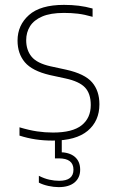

<svg xmlns="http://www.w3.org/2000/svg" viewBox="-20 -568 468 788"><path d="M196 9Q159 9 125.8 4Q92.5 -1 60 -11.5V-45.5Q100 -33.5 132.2 -28.8Q164.5 -24 197.5 -24Q277.5 -24 315 -53.8Q352.5 -83.5 352.5 -137Q352.5 -184 328.8 -209Q305 -234 249 -246L184.5 -260Q112 -277 82 -312.5Q52 -348 52 -401.5Q52 -464.5 98.8 -506.2Q145.5 -548 242.5 -548Q274.5 -548 303 -544.5Q331.5 -541 360 -533V-499Q327 -508.5 300 -511.8Q273 -515 242.5 -515Q187 -515 153 -500.2Q119 -485.5 103.2 -460.2Q87.5 -435 87.5 -403Q87.5 -362.5 109.5 -335.5Q131.5 -308.5 187 -296L251.5 -282Q328 -265 358 -230Q388 -195 388 -140Q388 -71.5 340 -31.2Q292 9 196 9ZM221 200Q200.5 200 178 195Q155.5 190 139.5 181.5V153.5Q162 165 182.8 169.5Q203.5 174 222.5 174Q252.5 174 267 162.5Q281.5 151 281.5 128.5Q281.5 82 221.5 82H205.5V-10H233.5V71L222 56.5Q264 56.5 286.5 75.2Q309 94 309 128.5Q309 161.5 286 180.8Q263 200 221 200Z"/></svg>

Font: Encode Sans Condensed Thin Thin
Style: Regular
Weight: 250
Version: Version 3.002